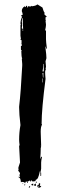

<svg xmlns="http://www.w3.org/2000/svg" viewBox="-20 -769 284 852"><path d="M145 -749H147L168.5 -735.4Q172.9 -718.3 178.2 -711.9Q176.3 -708 176.3 -706.1L188 -694.3Q184.1 -692.4 182.1 -692.4V-680.7Q182.1 -678.7 184.1 -678.7Q184.1 -676.8 182.1 -676.8L184.1 -659.2Q184.1 -651.4 180.2 -633.8H184.1V-594.7Q184.1 -584.5 188 -553.7H184.1V-561.5H182.1V-553.7Q186 -524.9 186 -510.7L182.1 -497.1Q182.1 -494.1 184.1 -473.6L182.1 -461.9H184.1Q180.2 -455.6 180.2 -450.2Q180.2 -439 182.1 -418.9Q164.6 -283.7 164.6 -219.7L166.5 -215.8Q160.6 -207 160.6 -184.6Q160.6 -168 162.6 -122.1H160.6Q160.6 -120.1 162.6 -120.1L160.6 -110.4V-104.5Q160.6 -88.9 158.7 -67.4V-65.4H160.6Q160.6 -73.2 164.6 -73.2H166.5Q162.6 -55.7 162.6 -47.9V-20.5L160.6 -8.8Q162.6 -5.4 162.6 1V10.7H158.7V6.8Q158.7 4.9 160.6 4.9L158.7 1Q158.7 -1 160.6 -1Q158.7 -4.4 158.7 -8.8H156.7Q149.9 28.3 139.2 28.3Q139.2 36.1 127.4 36.1Q119.6 36.1 119.6 30.3H117.7V36.1H113.8V32.2H111.8Q106 36.1 98.1 38.1V36.1Q92.3 36.1 92.3 43.9H90.3Q90.3 38.1 74.7 38.1Q74.7 40 72.8 40Q71.3 18.6 63 18.6V14.6H64.9L68.8 16.6V12.7L64.9 6.8Q68.8 6.8 68.8 2.9Q68.8 -3.9 61 -10.7Q61 -15.1 63 -18.6L61 -22.5Q61 -24.9 68.8 -47.9L64.9 -120.1Q64.9 -122.1 66.9 -126Q64.9 -139.6 64.9 -149.4Q64.9 -182.1 70.8 -213.9Q64.9 -263.2 64.9 -292V-295.9Q72.8 -362.8 78.6 -477.5V-485.4L76.7 -508.8H78.6Q74.7 -517.1 74.7 -540V-542L76.7 -545.9Q72.8 -545.9 72.8 -549.8V-565.4H76.7V-573.2H72.8V-575.2H76.7L74.7 -585H76.7Q75.7 -592.8 70.8 -592.8Q70.8 -596.7 72.8 -596.7L70.8 -610.4V-657.2Q70.8 -659.2 72.8 -659.2L70.8 -663.1Q70.8 -679.7 78.6 -696.3H74.7V-702.1Q80.6 -702.1 80.6 -704.1Q80.6 -710 76.7 -719.7Q76.7 -734.4 90.3 -741.2Q90.8 -737.3 94.2 -737.3Q94.2 -743.2 98.1 -743.2H100.1V-735.4Q104 -735.4 104 -741.2H109.9Q111.8 -741.2 111.8 -739.3Q119.6 -740.7 119.6 -743.2Q121.6 -743.2 121.6 -741.2Q140.1 -743.2 145 -749ZM78.6 -688.5Q76.7 -677.7 76.7 -672.9L78.6 -663.1H76.7L78.6 -659.2Q76.7 -648.4 76.7 -643.6Q80.6 -643.6 80.6 -637.7H82.5V-641.6Q80.6 -677.2 80.6 -688.5ZM80.6 -635.7V-631.8H82.5V-635.7ZM172.4 -485.4Q172.4 -469.2 168.5 -452.1H174.3V-485.4ZM168.5 -444.3Q170.4 -434.1 170.4 -424.8H172.4V-446.3ZM168.5 -420.9V-403.3H170.4V-420.9ZM139.2 36.1Q143.1 36.6 143.1 40V42H139.2ZM100.1 38.1H104V42H100.1ZM80.6 43.9H82.5V47.9H80.6ZM152.8 43.9H154.8L158.7 45.9L156.7 55.7V57.6L160.6 55.7H162.6V57.6Q162.6 60.5 156.7 63.5H150.9Q146.5 63.5 145 53.7Q152.8 53.7 152.8 43.9ZM127.4 45.9V53.7H123.5Q119.6 53.7 119.6 49.8V47.9Q120.6 47.9 127.4 45.9ZM137.2 45.9H139.2V55.7H135.3Q131.3 55.7 131.3 51.8Q131.3 48.8 137.2 45.9ZM86.4 49.8H92.3Q92.3 53.7 88.4 53.7ZM150.9 55.7V61.5H152.8V55.7ZM113.8 55.7V57.6Q111.8 61.5 111.8 63.5H107.9V61.5Q107.9 58.6 113.8 55.7Z"/></svg>

Font: Mister Brush
Style: Regular
Weight: 400
Designer: GGBotNet
Foundry: GGBotNet
Version: 1.00